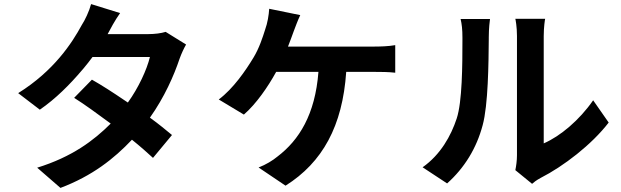

<svg xmlns="http://www.w3.org/2000/svg" viewBox="-20 -856 3040 940"><path d="M626 -172C667 -139 702 -108 729 -83L822 -195C793 -219 757 -249 714 -280C785 -380 832 -487 859 -568C868 -593 880 -619 891 -638L791 -700C769 -693 737 -689 706 -689H507C519 -712 543 -757 568 -792L426 -836C417 -802 396 -757 380 -733C333 -646 244 -509 69 -400L175 -319C252 -372 322 -442 382 -513L389 -521C404 -539 419 -558 433 -577H714C699 -515 658 -426 606 -354C603 -356 600 -358 597 -360L588 -366C532 -404 478 -439 430 -466L343 -377C394 -345 457 -299 522 -251C439 -168 333 -88 162 -35L276 64C432 5 538 -79 626 -172Z M1675 -504H1820C1844 -504 1881 -504 1915 -500V-635C1882 -629 1839 -628 1813 -628H1390C1401 -655 1410 -682 1418 -703C1426 -724 1438 -757 1450 -782L1298 -813C1296 -782 1290 -744 1278 -711C1266 -673 1249 -620 1221 -574C1183 -511 1122 -422 1051 -369L1174 -295C1234 -347 1292 -431 1332 -504H1539C1523 -295 1444 -170 1339 -90C1315 -70 1282 -50 1246 -36L1378 53C1559 -61 1657 -239 1675 -504Z M2627 15C2739 -42 2877 -148 2960 -256L2884 -365C2817 -268 2723 -189 2642 -154V-679C2642 -724 2648 -761 2649 -764H2503C2504 -761 2511 -725 2511 -680V-96C2511 -69 2507 -42 2503 -23L2585 44C2594 36 2605 27 2627 15ZM2343 -243C2370 -342 2372 -546 2373 -666V-674C2373 -716 2378 -758 2379 -763H2235C2241 -738 2244 -712 2244 -672V-658C2244 -537 2243 -358 2216 -276C2188 -191 2137 -99 2049 -37L2169 42C2254 -34 2313 -130 2343 -243Z"/></svg>

Font: Glow Sans SC Normal
Style: Bold
Weight: 700
Designer: Ryoko NISHIZUKA (kana, bopomofo & ideographs); Paul D. Hunt (Latin, Greek & Cyrillic); Sandoll Communications, Soo-young
Version: Version 0.93